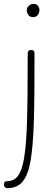

<svg xmlns="http://www.w3.org/2000/svg" viewBox="-45 -749 291 989"><path d="M115.2 -491.7Q132.8 -491.7 132.8 -474.1Q132.8 -361.8 132.1 -271Q131.3 -180.2 128.9 -108.9Q125 2.9 113 75.9Q101.1 148.9 73 184.6Q44.9 220.2 -7.3 220.2Q-14.6 220.2 -19.8 214.8Q-24.9 209.5 -24.9 202.1Q-24.9 184.1 -7.3 184.1Q26.9 184.1 47.6 157Q68.4 129.9 79.1 65.4Q89.8 1 93.8 -110.8Q96.2 -181.6 96.9 -271.7Q97.7 -361.8 97.7 -474.1Q97.7 -491.7 115.2 -491.7ZM92.8 -694.8Q92.8 -708 102.5 -718.5Q112.3 -729 128.4 -729Q144 -729 151.1 -718Q158.2 -707 158.2 -698.2Q158.2 -683.6 149.7 -672.1Q141.1 -660.6 126 -660.6Q107.9 -660.6 100.3 -673.1Q92.8 -685.5 92.8 -694.8Z"/></svg>

Font: Mikhak-DS1-FD ExtraLight
Style: Regular
Weight: 200
Designer: Amin Abedi
Version: Version 3.2